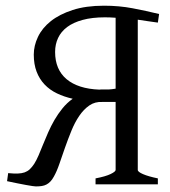

<svg xmlns="http://www.w3.org/2000/svg" viewBox="-20 -650 601 677"><path d="M316.9 0V-21Q352.5 -27.8 370.1 -36.4Q387.7 -44.9 387.7 -50.8V-290.5H341.3Q314.9 -292 294.9 -278.1Q274.9 -264.2 259.3 -241.2Q243.7 -218.3 231.7 -188.7Q219.7 -159.2 209.2 -129.4Q198.7 -99.6 189.5 -72.5Q180.2 -45.4 169.9 -27.3Q164.1 -16.6 157.7 -10Q151.4 -3.4 144 0.5Q136.7 4.4 127.4 5.9Q118.2 7.3 106.4 7.3Q99.6 7.3 71.5 2.2Q43.5 -2.9 4.9 -11.2L8.8 -39.6Q28.8 -37.6 42.7 -38.1Q56.6 -38.6 66.9 -42.2Q77.1 -45.9 85 -53.2Q92.8 -60.5 100.6 -72.3Q108.4 -84.5 116 -102.1Q123.5 -119.6 131.8 -140.4Q140.1 -161.1 149.9 -183.3Q159.7 -205.6 172.1 -227.1Q184.6 -248.5 200.2 -267.8Q215.8 -287.1 236.3 -301.8Q206.1 -308.6 180.7 -320.8Q155.3 -333 137.2 -352.1Q119.1 -371.1 109.1 -397.2Q99.1 -423.3 99.1 -457.5Q99.1 -488.8 113.8 -519.8Q128.4 -550.8 158.9 -575.2Q189.5 -599.6 236.1 -614.7Q282.7 -629.9 346.7 -629.9Q400.4 -629.9 447.8 -620.8Q495.1 -611.8 541 -600.6L536.6 -570.3Q518.1 -572.8 500.5 -575.4Q482.9 -578.1 465.8 -580.6V-50.8Q465.8 -43.9 484.6 -35.9Q503.4 -27.8 536.6 -21V0ZM350.1 -588.9Q304.7 -588.9 271.5 -579.8Q238.3 -570.8 216.8 -554.7Q195.3 -538.6 184.8 -516.1Q174.3 -493.7 174.3 -466.8Q174.3 -404.8 214.8 -370.8Q255.4 -336.9 330.1 -334Q333.5 -334.5 336.4 -334.5H363.3Q373.5 -335 387.7 -337.4V-587.4Q368.7 -588.9 350.1 -588.9Z"/></svg>

Font: Akkhara
Style: Regular
Weight: 400
Designer: J. Victor Gaultney
Version: Version 1.00 June 13, 2006, initial release